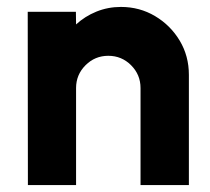

<svg xmlns="http://www.w3.org/2000/svg" viewBox="-20 -534 605 554"><path d="M525 -318V0H385.5V-280Q385.5 -318.5 358.2 -345.8Q331 -373 292.5 -373Q254 -373 226.8 -345.8Q199.5 -318.5 199.5 -280V0H60.5L60 -500H199L199.5 -463.5Q225 -487 258.2 -500.5Q291.5 -514 329 -514Q383 -514 427.5 -487.5Q472 -461 498.5 -416.8Q525 -372.5 525 -318Z"/></svg>

Font: Urbanist ExtraBold
Style: Regular
Weight: 800
Designer: Corey Hu
Foundry: Corey Hu
Version: Version 1.330; ttfautohint (v1.8.4.7-5d5b)